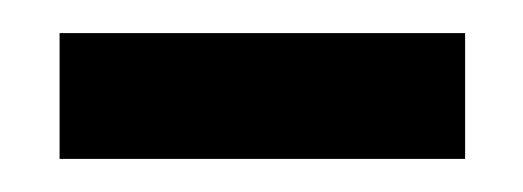

<svg xmlns="http://www.w3.org/2000/svg" viewBox="-20 -343 316 116"><path d="M261 -323V-247H16V-323Z"/></svg>

Font: Ibarra Real Nova SemiBold
Style: Regular
Weight: 600
Designer: Jose Maria Ribagorda & Octavio Pardo
Foundry: Jose Maria Ribagorda
Version: Version 1.014